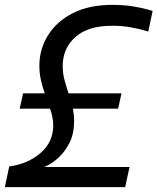

<svg xmlns="http://www.w3.org/2000/svg" viewBox="-35 -770 648 790"><path d="M-15 0 3 -85Q81 -96 132.5 -141Q184 -186 184 -254Q184 -271 180.5 -288.5Q177 -306 171 -323H46L60 -386H149Q140 -412 133.5 -440Q127 -468 127 -500Q127 -567 162 -624Q197 -681 264 -715.5Q331 -750 427 -750Q473 -750 510.5 -744Q548 -738 570.5 -731.5Q593 -725 593 -725L575 -640Q575 -640 554.5 -646Q534 -652 500.5 -658Q467 -664 427 -664Q327 -664 275 -617.5Q223 -571 223 -498Q223 -468 230.5 -440.5Q238 -413 247 -386H465L451 -323H265Q267 -311 268.5 -299Q270 -287 270 -274Q270 -220 251.5 -183.5Q233 -147 209 -124.5Q185 -102 166.5 -92.5Q148 -83 148 -83H498L480 0Z"/></svg>

Font: Be Vietnam Pro
Style: Italic
Weight: 400
Italic angle: -12°
Designer: Lam Bao, Tony Le, Vietanh Nguyen
Foundry: Yellow Type Foundry
Version: Version 1.002; ttfautohint (v1.8.3)